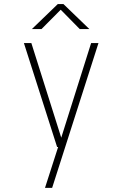

<svg xmlns="http://www.w3.org/2000/svg" viewBox="-20 -708 590 928"><path d="M197.5 200 261 2.5H256L95.5 -500H131.5L276 -42.5L420.5 -500H456L232 200ZM134 -567.5 259.5 -688.5H286.5L412 -567.5H365.5L273.5 -661L180.5 -567.5Z"/></svg>

Font: Trispace SemiCondensed Thin
Style: Regular
Weight: 100
Width: 4
Designer: Tyler Finck
Foundry: Etcetera Type Company
Version: Version 1.210; ttfautohint (v1.8.3)